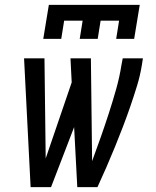

<svg xmlns="http://www.w3.org/2000/svg" viewBox="-20 -770 640 790"><path d="M106 0 79 -530H163L168 -118L275 -431L270 -530H354L359 -107Q377 -156 394.5 -205.5Q412 -255 428 -304.5Q444 -354 458 -403.5Q472 -453 480 -504L485 -530H568L564 -504Q557 -460 544 -417.5Q531 -375 516.5 -333Q502 -291 486 -249Q470 -207 453 -165.5Q436 -124 418 -82.5Q400 -41 381 0H298L285 -247L190 0ZM158 -610 181 -750H555L532 -610H458L470 -685H394L382 -610H308L320 -685H244L232 -610Z"/></svg>

Font: Iosevka Slab Extended Oblique
Style: Regular
Weight: 400
Width: 7
Italic angle: -9°
Monospace: yes
Designer: Belleve Invis
Foundry: Belleve Invis
Version: Version 11.1.0; ttfautohint (v1.8.3)